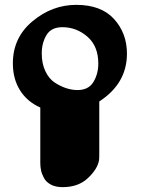

<svg xmlns="http://www.w3.org/2000/svg" viewBox="-20 -671 587 791"><path d="M33 -410Q33 -516 114 -583.5Q195 -651 294 -651Q397 -651 450 -592.5Q503 -534 503 -450Q503 -327 389 -253V-42Q389 -16 388 -11Q382 25 342.5 62.5Q303 100 238 100Q209 100 189.5 89.5Q170 79 161 62Q152 45 149 30.5Q146 16 146 0V-228Q92 -252 62.5 -299Q33 -346 33 -410ZM152 -451Q152 -409 167 -377.5Q182 -346 206 -330.5Q230 -315 253.5 -307.5Q277 -300 299 -300Q345 -300 365 -333.5Q385 -367 385 -409Q385 -481 340 -520Q295 -559 237 -559Q191 -559 171.5 -526.5Q152 -494 152 -451Z"/></svg>

Font: Coval
Style: Heavy
Weight: 900
Foundry: Context Ltd
Version: Version 001.000